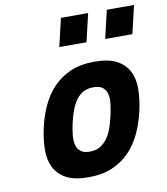

<svg xmlns="http://www.w3.org/2000/svg" viewBox="-84 -808 774 890"><g transform="rotate(-10 303.5 -363.0)"><path d="M381 -511Q446 -511 484.5 -490.5Q523 -470 541 -434.5Q559 -399 558.5 -351.5Q558 -304 546 -250Q534 -196 512 -148.5Q490 -101 456 -65Q422 -29 374 -8.5Q326 12 261 12Q196 12 157.5 -8.5Q119 -29 101 -65Q83 -101 83.5 -148.5Q84 -196 96 -250Q108 -304 130 -351.5Q152 -399 186 -434.5Q220 -470 268 -490.5Q316 -511 381 -511ZM288 -104Q316 -104 335.5 -115.5Q355 -127 369.5 -146.5Q384 -166 393.5 -192.5Q403 -219 410 -250Q417 -281 420 -307.5Q423 -334 417.5 -353.5Q412 -373 397.5 -384Q383 -395 355 -395Q327 -395 307 -384Q287 -373 273 -353.5Q259 -334 249 -307.5Q239 -281 232 -250Q225 -219 222.5 -192.5Q220 -166 225 -146.5Q230 -127 245 -115.5Q260 -104 288 -104ZM263 -738H391L360 -606H232ZM479 -738H607L576 -606H448Z"/></g></svg>

Font: Panefresco 999wt
Style: Italic
Weight: 900
Version: Version 1.001